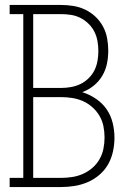

<svg xmlns="http://www.w3.org/2000/svg" viewBox="-20 -755 540 775"><path d="M19 0V-37H74V-698H19V-735H226Q251 -735 276 -731Q301 -727 324 -716Q347 -705 365.5 -687.5Q384 -670 396 -647.5Q408 -625 412.5 -600Q417 -575 417 -550Q417 -523 411.5 -497Q406 -471 392.5 -448.5Q379 -426 358 -409Q337 -392 312 -383Q341 -374 367 -356.5Q393 -339 410 -314.5Q427 -290 434.5 -260Q442 -230 442 -199Q442 -171 436 -143.5Q430 -116 416.5 -92Q403 -68 381.5 -49.5Q360 -31 334.5 -20Q309 -9 281.5 -4.5Q254 0 226 0ZM114 -400H226Q246 -400 266 -403.5Q286 -407 304 -415.5Q322 -424 337 -438.5Q352 -453 361 -471Q370 -489 373.5 -509Q377 -529 377 -549Q377 -569 373.5 -589Q370 -609 361 -627Q352 -645 337 -659.5Q322 -674 304 -683Q286 -692 266 -695Q246 -698 226 -698H114ZM114 -37H226Q249 -37 271.5 -40.5Q294 -44 314.5 -53Q335 -62 352.5 -77Q370 -92 381.5 -112Q393 -132 397.5 -154.5Q402 -177 402 -200Q402 -223 397.5 -245.5Q393 -268 381.5 -287.5Q370 -307 352.5 -322.5Q335 -338 314.5 -347Q294 -356 271.5 -359.5Q249 -363 226 -363H114Z"/></svg>

Font: Iosevka Slab Extralight
Style: Regular
Weight: 200
Monospace: yes
Designer: Belleve Invis
Foundry: Belleve Invis
Version: Version 11.1.1; ttfautohint (v1.8.3)